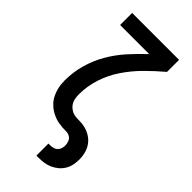

<svg xmlns="http://www.w3.org/2000/svg" viewBox="-291 -801 1082 1082"><g transform="rotate(45 250.0 -260.0)"><path d="M250 215V119H266Q278 119 289.5 115.5Q301 112 309.5 103.5Q318 95 321.5 83Q325 71 325 60Q325 45 319.5 30.5Q314 16 301 8Q288 0 272.5 0Q257 0 242.5 -1Q228 -2 213 -4.5Q198 -7 184 -12Q170 -17 156.5 -24Q143 -31 131.5 -40Q120 -49 109.5 -60Q99 -71 91.5 -84Q84 -97 78.5 -111Q73 -125 69.5 -139.5Q66 -154 64.5 -169Q63 -184 63 -198Q63 -263 80.5 -325.5Q98 -388 130 -443.5Q162 -499 205 -547Q248 -595 295 -639H63V-735H437V-639Q386 -596 339 -549Q292 -502 254.5 -447Q217 -392 196 -328.5Q175 -265 175 -198Q175 -181 178.5 -163.5Q182 -146 192 -132Q202 -118 217.5 -108.5Q233 -99 250 -97Q267 -95 285 -95Q303 -95 320 -91.5Q337 -88 353 -81Q369 -74 383 -63.5Q397 -53 407.5 -39Q418 -25 424.5 -9Q431 7 434 24.5Q437 42 437 59Q437 81 432.5 103Q428 125 416.5 144Q405 163 388 177Q371 191 351 200Q331 209 309 212Q287 215 266 215Z"/></g></svg>

Font: Iosevka Curly Slab
Style: Bold
Weight: 700
Monospace: yes
Designer: Belleve Invis
Foundry: Belleve Invis
Version: Version 22.1.2; ttfautohint (v1.8.4)